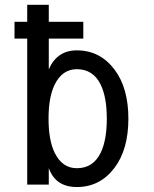

<svg xmlns="http://www.w3.org/2000/svg" viewBox="-20 -752 626 782"><path d="M293 -66.9Q359.4 -66.9 390.1 -129.9Q415 -181.2 415 -268.6Q415 -356 390.1 -407.2Q359.4 -470.2 293 -470.2Q233.4 -470.2 202.6 -407.2Q177.7 -356 177.7 -268.6Q177.7 -181.2 202.6 -129.9Q233.4 -66.9 293 -66.9ZM90.8 0V-594.7H39.1V-663.1H90.8V-732.4H178.7V-663.1H319.3V-594.7H178.7V-469.7Q212.4 -546.9 293 -546.9Q387.2 -546.9 446.3 -468.8Q502.9 -394 502.9 -268.6Q502.9 -143.1 446.3 -68.4Q387.2 9.8 293 9.8Q206.1 9.8 178.7 -67.4V0Z"/></svg>

Font: Consola Mono
Style: Book
Weight: 400
Monospace: yes
Version: Version 2.001